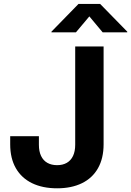

<svg xmlns="http://www.w3.org/2000/svg" viewBox="-20 -969 682 998"><path d="M33 -218.6V-261H182.2V-216.4Q182.2 -182 193.6 -158.2Q205.1 -134.4 226.3 -122.5Q247.5 -110.5 276.9 -110.5Q306.1 -110.5 327.2 -122.6Q348.3 -134.7 359.6 -158.4Q370.9 -182.2 370.9 -217V-727.5H518.5V-219.1Q518.5 -146.5 489.6 -95.1Q460.6 -43.6 406.3 -16.9Q351.9 9.8 276.9 9.8Q201.4 9.8 146.5 -16.9Q91.7 -43.6 62.3 -94.9Q33 -146.2 33 -218.6ZM247.4 -800.8V-804.4L388.2 -948.7H500.4L641.5 -804.4V-800.8H513.8L444.4 -883.8L374.6 -800.8Z"/></svg>

Font: Raveo Variable
Style: Regular
Weight: 400
Designer: Jakub Foglar, Rasmus Andersson (Inter)
Foundry: Jakubfoglar.com
Version: Version 1.000;Glyphs 3.2.3 (3260)